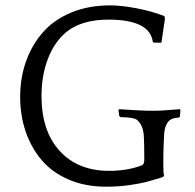

<svg xmlns="http://www.w3.org/2000/svg" viewBox="-20 -685 729 716"><path d="M591.8 -29.8 587.9 -24.9Q543.9 -11.2 523.4 -5.9Q502.9 -0.5 462.2 5.4Q421.4 11.2 375 11.2Q297.9 11.2 236.1 -15.4Q174.3 -42 135.3 -88.1Q96.2 -134.3 75.7 -194.3Q55.2 -254.4 55.2 -323.2Q55.2 -394.5 77.1 -456.3Q99.1 -518.1 140.4 -564.9Q181.6 -611.8 246.1 -638.4Q310.5 -665 391.1 -665Q431.2 -665 487.5 -654.5Q543.9 -644 592.8 -625L595.2 -616.2L582 -525.9H554.2L549.8 -528.8Q539.1 -611.8 383.8 -611.8Q286.1 -611.8 229 -566.9Q183.1 -529.3 158.9 -466.3Q134.8 -403.3 134.8 -327.1Q134.8 -196.3 202.6 -122.1Q270.5 -47.9 387.2 -47.9Q456.1 -47.9 509.8 -68.8Q518.1 -72.3 518.1 -89.8Q518.1 -155.3 516.1 -181.2Q513.2 -218.3 491.2 -237.8Q477.1 -248 430.2 -248L424.8 -252L421.9 -273.9L423.8 -277.8Q429.2 -277.3 454.6 -275.9Q480 -274.4 502.4 -273.2Q524.9 -272 533.2 -272H563Q574.2 -272 610.1 -274.7Q646 -277.3 650.9 -277.8L652.8 -273.9L650.9 -250L646 -246.1Q618.2 -246.1 605.7 -229.2Q593.3 -212.4 591.8 -181.2Q588.9 -125.5 588.9 -75.2Q588.9 -38.6 591.8 -29.8Z"/></svg>

Font: Quattrocento Roman
Style: Regular
Weight: 400
Designer: Pablo Impallari
Foundry: Pablo Impallari. www.impallari.com Igino Marini. www.ikern.com
Version: Version 1.000